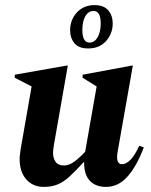

<svg xmlns="http://www.w3.org/2000/svg" viewBox="-20 -723 592 753"><path d="M152 10Q109 10 83 -19.5Q57 -49 57 -100Q57 -109 58.5 -118.5Q60 -128 61 -138L104 -384L38 -418V-430L242 -466H246L192 -158Q188 -135 188 -123Q188 -103 198 -88.5Q208 -74 231 -74Q252 -74 274 -91Q296 -108 314 -128L359 -384L304 -418V-430L498 -466H501L441 -126Q433 -79 459 -79Q474 -79 491 -95.5Q508 -112 526 -151L544 -145Q516 -71 480 -30.5Q444 10 396 10Q354 10 331.5 -15Q309 -40 310 -87H308Q276 -52 252.5 -30.5Q229 -9 205.5 0.5Q182 10 152 10ZM326 -533Q289 -533 272 -553.5Q255 -574 255 -605Q255 -645 281.5 -674Q308 -703 351 -703Q387 -703 404.5 -682.5Q422 -662 422 -631Q422 -591 396 -562Q370 -533 326 -533ZM331 -556Q351 -556 363 -577Q375 -598 375 -631Q375 -680 347 -680Q327 -680 315 -660Q303 -640 303 -605Q303 -556 331 -556Z"/></svg>

Font: Spectral
Style: Bold Italic
Weight: 700
Italic angle: -10°
Designer: Jean-Baptiste Levee
Foundry: Production Type
Version: Version 2.001